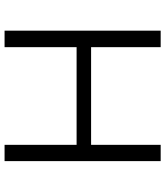

<svg xmlns="http://www.w3.org/2000/svg" viewBox="40 -780 740 861"><g transform="rotate(90 410.5 -350.0)"><path d="M630 -700V-388H192V-700H118V0H192V-323H630V0H703V-700Z"/></g></svg>

Font: Talent
Style: Regular
Weight: 400
Designer: Mike Powis
Version: Version 1.001;hotconv 1.0.109;makeotfexe 2.5.65596